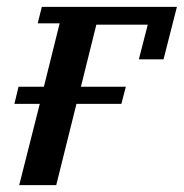

<svg xmlns="http://www.w3.org/2000/svg" viewBox="-20 -540 536 560"><path d="M96 -237H22L34 -287H108L154 -472H90L102 -520H496L457 -367H385L411 -468H261L216 -287H347L334 -237H203L144 0H36Z"/></svg>

Font: IBM Plex Serif Medium
Style: Italic
Weight: 500
Italic angle: -14°
Designer: Mike Abbink, Paul van der Laan, Pieter van Rosmalen
Foundry: Bold Monday
Version: Version 2.5